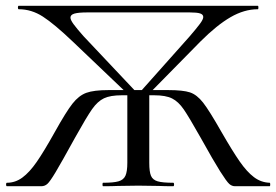

<svg xmlns="http://www.w3.org/2000/svg" viewBox="-20 -645 957 665"><path d="M4 -12Q33 -12 57.5 -30Q82 -48 107 -84Q132 -120 170 -188Q209 -258 231 -286Q253 -314 279 -323.5Q305 -333 356 -333H562Q614 -333 638 -325Q662 -317 683.5 -289.5Q705 -262 747 -188Q785 -122 810 -86Q835 -50 859.5 -31.5Q884 -13 914 -12Q916 -12 916 -6Q916 0 914 0H794Q783 0 774 -8Q765 -16 742.5 -51.5Q720 -87 675 -168Q635 -239 616.5 -266Q598 -293 576 -304Q554 -315 514 -315H402Q362 -315 340 -304.5Q318 -294 299 -267Q280 -240 241 -170Q192 -81 172.5 -48.5Q153 -16 144 -8Q135 0 123 0H4Q1 0 1 -6Q1 -12 4 -12ZM337 -12Q373 -12 390.5 -17Q408 -22 414.5 -36.5Q421 -51 421 -81V-324H497V-81Q497 -50 503 -36Q509 -22 526 -17Q543 -12 580 -12Q583 -12 583 -6Q583 0 580 0Q548 0 530 -1L459 -2L389 -1Q370 0 337 0Q335 0 335 -6Q335 -12 337 -12ZM45 -613Q42 -613 42 -619Q42 -625 45 -625H873Q875 -625 875 -619Q875 -613 873 -613Q826 -613 778.5 -585.5Q731 -558 674 -501L493 -317L465 -326L636 -518Q661 -547 672.5 -562.5Q684 -578 684 -586Q684 -595 673 -598.5Q662 -602 637 -602H283Q252 -602 238 -598Q224 -594 224 -584Q224 -576 235 -561Q246 -546 269 -520L452 -326L425 -317L232 -501Q168 -562 128.5 -587.5Q89 -613 45 -613Z"/></svg>

Font: Cormorant SC Medium
Style: Regular
Weight: 500
Designer: Christian Thalmann (Catharsis Fonts)
Foundry: Catharsis Fonts
Version: Version 4.000